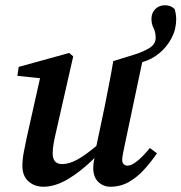

<svg xmlns="http://www.w3.org/2000/svg" viewBox="-20 -695 689 729"><path d="M399 14Q372 14 353 -4.5Q334 -23 334 -58Q334 -65 335 -73.5Q336 -82 339 -95Q286 -43 237.5 -14.5Q189 14 145 14Q111 14 88 -6.5Q65 -27 65 -65Q65 -89 70.5 -118.5Q76 -148 82 -175L132 -398L46 -407L51 -441L243 -494L258 -481L193 -195Q187 -170 183.5 -149.5Q180 -129 180 -113Q180 -72 216 -72Q242 -72 272.5 -88.5Q303 -105 346 -141L378 -293Q386 -335 394.5 -377.5Q403 -420 410 -463L491 -488Q523 -498 547 -512.5Q571 -527 571 -552Q571 -573 563 -588.5Q555 -604 555 -623Q555 -646 569.5 -660.5Q584 -675 606 -675Q617 -675 625.5 -672Q634 -669 643 -661Q649 -640 649 -622Q649 -584 631.5 -550.5Q614 -517 585 -493Q556 -469 520 -459L452 -137Q444 -102 444 -87Q444 -77 450 -71.5Q456 -66 464 -66Q494 -66 549 -133L576 -113Q555 -82 528.5 -52.5Q502 -23 470 -4.5Q438 14 399 14Z"/></svg>

Font: Source Serif 4 Semibold
Style: Italic
Weight: 600
Italic angle: -12°
Designer: Frank Grießhammer
Foundry: Adobe
Version: Version 4.005;hotconv 1.1.0;makeotfexe 2.6.0